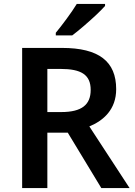

<svg xmlns="http://www.w3.org/2000/svg" viewBox="-20 -958 686 978"><path d="M515.1 -938H371.1C345.2 -895 293.5 -826.2 264.2 -791V-777.8H348.1C364.3 -790 383.3 -805.2 405.3 -824.2C427.2 -842.8 448.2 -861.8 468.8 -880.9C488.8 -899.9 504.4 -915.5 515.1 -927.7ZM92.8 -713.9V0H221.2V-282.2H325.2L496.1 0H640.1L435.1 -314C506.8 -343.8 571.8 -399.9 571.8 -503.9C571.8 -645 483.9 -713.9 295.9 -713.9ZM288.1 -606.9C393.6 -606.9 441.9 -577.6 441.9 -500C441.9 -425.3 397.5 -387.2 292 -387.2H221.2V-606.9Z"/></svg>

Font: Noto Reveo Sans
Style: Regular
Weight: 600
Designer: Monotype Design Team
Foundry: Monotype Imaging Inc.
Version: Version 2.007